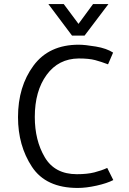

<svg xmlns="http://www.w3.org/2000/svg" viewBox="-20 -915 638 949"><path d="M219 -895H295L368 -797L440 -895H516L398 -739H336ZM514 -597Q480 -610 450 -618Q420 -626 369 -626Q269 -625 210.5 -545Q152 -465 152 -337Q152 -221 201.5 -137.5Q251 -54 360 -54Q411 -54 446.5 -63Q482 -72 510 -85L540 -25Q509 -9 457.5 2.5Q406 14 364 14Q207 14 138 -90.5Q69 -195 69 -336Q69 -487 145.5 -590.5Q222 -694 369 -694Q400 -694 453.5 -685Q507 -676 539 -655Z"/></svg>

Font: Palanquin
Style: Regular
Weight: 400
Designer: Pria Ravichandran
Version: Version 1.0.4